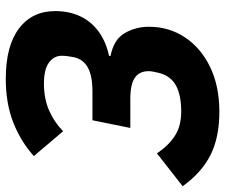

<svg xmlns="http://www.w3.org/2000/svg" viewBox="-78 -674 762 649"><g transform="rotate(-90 302.5 -349.0)"><path d="M250 12Q163 12 103.5 -18Q44 -48 -2 -112L109 -199Q136 -159 169 -138Q202 -117 250 -117Q307 -117 339 -135Q371 -153 381 -192Q383 -200 385 -210Q387 -220 387 -227Q387 -258 365 -273.5Q343 -289 293 -289H195L221 -417H318Q371 -417 399 -432.5Q427 -448 434 -479Q436 -489 437.5 -500Q439 -511 439 -521Q439 -547 416 -564Q393 -581 345 -581Q294 -581 254 -563.5Q214 -546 184 -516L100 -615Q150 -660 214.5 -685Q279 -710 361 -710Q472 -710 531 -665.5Q590 -621 590 -543Q590 -495 572 -457.5Q554 -420 520 -395.5Q486 -371 439 -361L438 -356Q494 -345 515.5 -308Q537 -271 537 -226Q537 -158 501 -104Q465 -50 400.5 -19Q336 12 250 12Z"/></g></svg>

Font: IBM Plex Sans
Style: Bold Italic
Weight: 700
Italic angle: -11.31°
Designer: Mike Abbink, Paul van der Laan, Pieter van Rosmalen
Foundry: Bold Monday
Version: Version 3.201